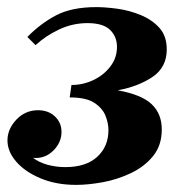

<svg xmlns="http://www.w3.org/2000/svg" viewBox="-20 -510 520 540"><path d="M311 -256Q378 -244 406.5 -217Q435 -190 435 -146Q435 -101 410.5 -71Q386 -41 348 -23Q310 -5 269 2.5Q228 10 194 10Q138 10 94 -8.5Q50 -27 25.5 -55.5Q1 -84 1 -115Q1 -147 26 -173.5Q51 -200 87 -200Q116 -200 134.5 -182.5Q153 -165 153 -139Q153 -109 129.5 -86Q106 -63 73 -66Q90 -53 114 -46.5Q138 -40 164 -40Q222 -40 253.5 -69Q285 -98 285 -144Q285 -164 276.5 -185Q268 -206 245 -221Q222 -236 176 -236L181 -271Q213 -271 242 -284.5Q271 -298 290 -322.5Q309 -347 309 -378Q309 -407 289.5 -426Q270 -445 226 -445Q184 -445 146 -427Q108 -409 80 -383L57 -406Q94 -444 138 -467Q182 -490 251 -490Q276 -490 309.5 -485.5Q343 -481 375 -468Q407 -455 428 -432Q449 -409 449 -371Q449 -321 409.5 -294Q370 -267 311 -256Z"/></svg>

Font: Brygada 1918
Style: Italic
Weight: 400
Italic angle: -8°
Designer: Mateusz Machalski | Borys Kosmynka | Przemek Hoffer
Foundry: NIEPODLEGLA 2018
Version: Version 3.006